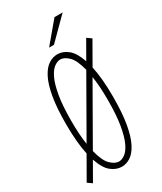

<svg xmlns="http://www.w3.org/2000/svg" viewBox="-223 -971 895 1061"><g transform="rotate(-30 225.0 -441.0)"><path d="M12 -10 92.5 -150.5Q84 -188.5 79.5 -237.5Q75 -286.5 75 -348Q75 -452 87.5 -521.2Q100 -590.5 121.5 -631Q143 -671.5 170 -688.8Q197 -706 226 -706Q260.5 -706 292.2 -680.8Q324 -655.5 345.5 -592.5L410 -705L438.5 -685L358.5 -545Q367 -507.5 371.5 -458.5Q376 -409.5 376 -348Q376 -244 363.5 -174.5Q351 -105 329.5 -64.2Q308 -23.5 281.2 -6.2Q254.5 11 226 11Q191 11 159 -14.2Q127 -39.5 105.5 -103.5L40.5 10ZM109 -348Q109 -302.5 111.5 -265Q114 -227.5 119 -196.5L322 -551.5Q304.5 -621 277.5 -647Q250.5 -673 226 -673Q207 -673 186.5 -658.2Q166 -643.5 148.5 -607.2Q131 -571 120 -508Q109 -445 109 -348ZM226 -22Q245 -22 265.2 -36.8Q285.5 -51.5 302.8 -87.8Q320 -124 331 -187.5Q342 -251 342 -348Q342 -393.5 339.5 -431Q337 -468.5 332 -499.5L129 -144.5Q146.5 -74.5 173.8 -48.2Q201 -22 226 -22ZM205.5 -760.5 315.5 -891.5H367.5L236.5 -760.5Z"/></g></svg>

Font: Trispace Condensed Thin
Style: Regular
Weight: 100
Width: 3
Designer: Tyler Finck
Foundry: Etcetera Type Company
Version: Version 1.210; ttfautohint (v1.8.3)